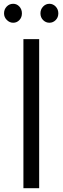

<svg xmlns="http://www.w3.org/2000/svg" viewBox="-20 -982 327 1002"><path d="M1.1 -912.2Q1.1 -933.3 15 -947.8Q28.9 -962.2 48.9 -962.2Q67.8 -962.2 81.1 -947.8Q94.4 -933.3 94.4 -912.2Q94.4 -891.1 81.1 -877.2Q67.8 -863.3 48.9 -863.3Q30 -863.3 15.6 -877.8Q1.1 -892.2 1.1 -912.2ZM191.1 -912.2Q191.1 -933.3 205 -947.8Q218.9 -962.2 237.8 -962.2Q256.7 -962.2 270.6 -947.8Q284.4 -933.3 284.4 -912.2Q284.4 -891.1 270.6 -877.2Q256.7 -863.3 237.8 -863.3Q218.9 -863.3 205 -877.2Q191.1 -891.1 191.1 -912.2ZM184.4 -777.8V0H102.2V-777.8Z"/></svg>

Font: Paperlogy 4 Regular
Style: Regular
Weight: 400
Designer: redesigned by Lee Juim, glyphs from Gmarket Sans & Montserrat
Foundry: PT&
Version: Version 1.001